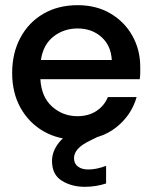

<svg xmlns="http://www.w3.org/2000/svg" viewBox="-20 -528 597 742"><path d="M279 12Q205 12 148.5 -20.5Q92 -53 59.5 -111Q27 -169 27 -246Q27 -323 59 -382.5Q91 -442 148 -475Q205 -508 280 -508Q353 -508 407.5 -475.5Q462 -443 492 -389Q522 -335 522 -269Q522 -259 522 -247.5Q522 -236 520 -222H136Q140 -153 181.5 -116Q223 -79 279 -79Q322 -79 352.5 -99Q383 -119 397 -153H508Q488 -82 428 -35Q368 12 279 12ZM280 -418Q227 -418 187 -387Q147 -356 138 -296H412Q409 -352 372 -385Q335 -418 280 -418ZM308 194Q257 194 219 170.5Q181 147 181 94Q181 56 209 21.5Q237 -13 311 -45L360 -66L386 -13L331 14Q295 31 280.5 48Q266 65 266 83Q266 104 281 115.5Q296 127 321 127Q353 127 390 113V181Q372 187 351 190.5Q330 194 308 194Z"/></svg>

Font: HostGroteskMedium
Style: Regular
Weight: 500
Designer: Doukan Karapınar based on Poppins by Indian Type Foundry, Jonny Pinhorn
Foundry: Element Type
Version: Version 1.001; ttfautohint (v1.8.4.7-5d5b)